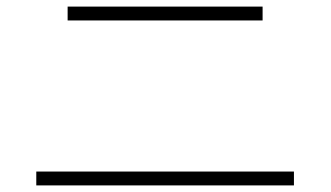

<svg xmlns="http://www.w3.org/2000/svg" viewBox="-20 -589 1002 582"><path d="M776 -569V-527H185V-569ZM871 -69V-27H90V-69Z"/></svg>

Font: Gmarket Sans TTF Light
Style: Regular
Weight: 300
Designer: Creative Director : Sungho Lee; Art Director : Kiwoong Choi; Project Manager : Sori Yang, Jongwook Yoon; Font Designer :
Foundry: Sandoll Inc.
Version: Version 1.000;hotconv 1.0.109;makeotfexe 2.5.65596